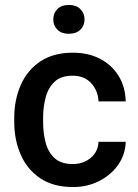

<svg xmlns="http://www.w3.org/2000/svg" viewBox="-20 -753 562 783"><path d="M276.4 -84Q319.8 -84 349.9 -109.1Q379.9 -134.3 381.8 -174.8H492.7Q491.2 -123 462.2 -81.3Q433.1 -39.6 384.8 -14.9Q336.4 9.8 277.8 9.8Q197.3 9.8 144 -26.1Q90.8 -62 64.5 -122.3Q38.1 -182.6 38.1 -255.4V-272.5Q38.1 -345.7 64.5 -406Q90.8 -466.3 144 -502.2Q197.3 -538.1 277.3 -538.1Q340.8 -538.1 388.7 -512.9Q436.5 -487.8 463.9 -443.1Q491.2 -398.4 492.7 -339.4H381.8Q379.9 -382.8 352.1 -413.6Q324.2 -444.3 275.9 -444.3Q228.5 -444.3 202.4 -419.4Q176.3 -394.5 166 -355.2Q155.8 -315.9 155.8 -272.5V-255.4Q155.8 -211.9 165.8 -172.6Q175.8 -133.3 202.1 -108.6Q228.5 -84 276.4 -84ZM197.3 -673.8Q197.3 -699.2 214.1 -716.1Q231 -732.9 260.7 -732.9Q290.5 -732.9 307.6 -716.1Q324.7 -699.2 324.7 -673.8Q324.7 -648.4 307.6 -631.8Q290.5 -615.2 260.7 -615.2Q231 -615.2 214.1 -631.8Q197.3 -648.4 197.3 -673.8Z"/></svg>

Font: Vazirmatn UI Medium
Style: Regular
Weight: 500
Designer: Saber Rastikerdar
Foundry: Saber Rastikerdar
Version: Version 33.003